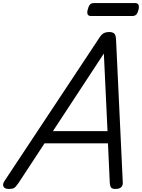

<svg xmlns="http://www.w3.org/2000/svg" viewBox="-72 -1225 930 1259"><path d="M-15 14Q-41 14 -49 -1.5Q-57 -17 -42 -39L578 -975Q592 -998 607 -1006.5Q622 -1015 646 -1015Q665 -1015 676.5 -1005.5Q688 -996 689 -964L733 -31Q735 -11 723.5 1.5Q712 14 686 14Q664 14 657 5.5Q650 -3 648 -23L636 -285H220L50 -26Q32 0 21.5 7Q11 14 -15 14ZM275 -365H633L609 -874ZM526 -1120Q507 -1120 502.5 -1131.5Q498 -1143 503 -1161Q508 -1183 517 -1194Q526 -1205 544 -1205H812Q832 -1205 836.5 -1192.5Q841 -1180 836 -1161Q831 -1140 822 -1130Q813 -1120 795 -1120Z"/></svg>

Font: Playwrite RO
Style: Regular
Weight: 400
Designer: Veronika Burian, José Scaglione
Foundry: TypeTogether
Version: Version 1.002